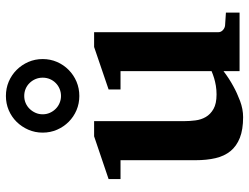

<svg xmlns="http://www.w3.org/2000/svg" viewBox="-118 -726 855 660"><g transform="rotate(-90 310.0 -395.5)"><path d="M396 0V-55.2Q371.1 -36.1 344.2 -21.5Q321.3 -8.8 293.5 1.7Q265.6 12.2 237.8 12.2Q195.3 12.2 166.7 1Q138.2 -10.3 121.1 -31.2Q104 -52.2 96.9 -82.5Q89.8 -112.8 89.8 -150.9V-409.2H24.9V-450.2L171.9 -500H224.1V-189.9Q224.1 -171.4 226.6 -151.9Q229 -132.3 238.3 -116.2Q247.6 -100.1 265.9 -89.6Q284.2 -79.1 315.9 -79.1Q331.5 -79.1 345.9 -81.5Q360.4 -84 371.6 -87.4Q384.3 -91.3 396 -96.2V-409.2H333V-450.2L479 -500H529.8V-73.2Q529.8 -64 536.9 -57.4Q543.9 -50.8 553.2 -49.8L597.2 -46.9V0ZM373.5 -676.8Q373.5 -689.9 368.7 -701.4Q363.8 -712.9 355.2 -721.7Q346.7 -730.5 335.2 -735.4Q323.7 -740.2 310.5 -740.2Q297.9 -740.2 286.4 -735.4Q274.9 -730.5 266.4 -721.7Q257.8 -712.9 252.7 -701.4Q247.6 -689.9 247.6 -676.8Q247.6 -663.6 252.7 -652.1Q257.8 -640.6 266.4 -632.1Q274.9 -623.5 286.4 -618.7Q297.9 -613.8 310.5 -613.8Q323.7 -613.8 335.2 -618.7Q346.7 -623.5 355.2 -632.1Q363.8 -640.6 368.7 -652.1Q373.5 -663.6 373.5 -676.8ZM437.5 -676.8Q437.5 -650.4 427.5 -627.4Q417.5 -604.5 400.1 -587.4Q382.8 -570.3 359.9 -560.5Q336.9 -550.8 310.5 -550.8Q284.7 -550.8 261.7 -560.5Q238.8 -570.3 221.7 -587.4Q204.6 -604.5 194.6 -627.4Q184.6 -650.4 184.6 -676.8Q184.6 -703.1 194.6 -726.1Q204.6 -749 221.7 -766.4Q238.8 -783.7 261.7 -793.5Q284.7 -803.2 310.5 -803.2Q336.9 -803.2 359.9 -793.5Q382.8 -783.7 400.1 -766.4Q417.5 -749 427.5 -726.1Q437.5 -703.1 437.5 -676.8Z"/></g></svg>

Font: Charis SIL Phon
Style: Bold
Weight: 700
Foundry: SIL International
Version: Version 5.000